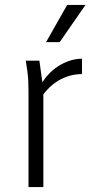

<svg xmlns="http://www.w3.org/2000/svg" viewBox="-20 -755 381 775"><path d="M84 -510H139L151 -423Q181 -469 224.5 -493.5Q268 -518 311 -518V-456Q267 -456 226.5 -435.5Q186 -415 155 -374V0H95V-388Q95 -413 94 -431Q93 -449 90 -471ZM166 -585 251 -735H325L221 -585Z"/></svg>

Font: Radio Canada Light
Style: Regular
Weight: 300
Designer: Charles Daoud, Etienne Aubert Bonn, Alexandre Saumier Demers, Jacques Le Bailly
Foundry: Radio-Canada
Version: Version 2.104;gftools[0.9.28.dev5+ged2979d]